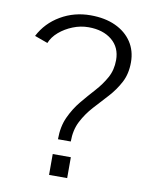

<svg xmlns="http://www.w3.org/2000/svg" viewBox="-83 -795 674 856"><g transform="rotate(10 254.0 -366.5)"><path d="M280.5 -94.5V0H198.5V-94.5ZM29.5 -599.5Q61.5 -661.5 122.8 -697.2Q184 -733 258 -733Q323 -733 370.8 -711Q418.5 -689 444.8 -649.5Q471 -610 471 -557.5Q471 -505.5 450.5 -466.5Q430 -427.5 399.8 -394.5Q369.5 -361.5 339.2 -328.2Q309 -295 288.5 -255.5Q268 -216 268 -163.5H210Q210 -221 229.8 -264Q249.5 -307 278.2 -341.8Q307 -376.5 336 -408.5Q365 -440.5 384.5 -475.8Q404 -511 404 -556Q404 -613 364 -646Q324 -679 258 -679Q222 -679 187.5 -665.2Q153 -651.5 126.5 -628.8Q100 -606 89 -578Z"/></g></svg>

Font: Public Sans Thin ExtraLight
Style: Regular
Weight: 250
Version: Version 1.007